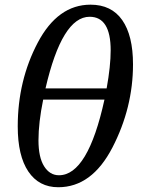

<svg xmlns="http://www.w3.org/2000/svg" viewBox="-20 -784 599 814"><path d="M55.2 -248Q55.2 -442.4 140.1 -603.3Q225.1 -764.2 363.8 -764.2Q452.6 -764.2 498.3 -698.7Q543.9 -633.3 543.9 -511.2Q543.9 -327.6 456.8 -158.9Q369.6 9.8 227.1 9.8Q145 9.8 100.1 -56.9Q55.2 -123.5 55.2 -248ZM172.9 -409.2H432.1Q449.2 -503.9 449.2 -570.8Q449.2 -712.9 359.9 -712.9Q243.2 -712.9 172.9 -409.2ZM422.9 -361.8H163.1Q143.1 -264.2 143.1 -189Q143.1 -117.2 167 -79.1Q190.9 -41 230 -41Q352.5 -41 422.9 -361.8Z"/></svg>

Font: Droid Serif
Style: Italic
Weight: 400
Italic angle: -12°
Designer: Monotype Design team
Foundry: Monotype Imaging Inc.
Version: Version 1.03